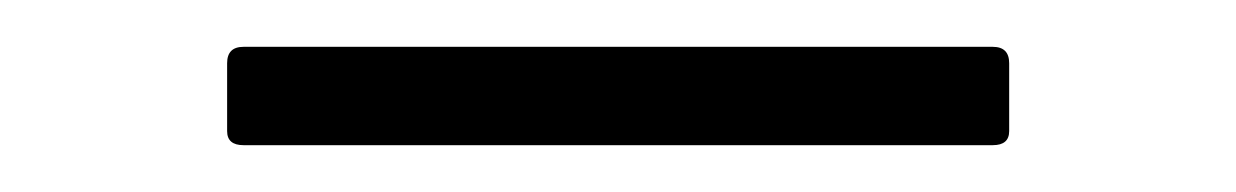

<svg xmlns="http://www.w3.org/2000/svg" viewBox="-20 -307 528 82"><path d="M84 -245Q77 -245 77 -251V-280Q77 -287 84 -287H404Q411 -287 411 -280V-251Q411 -245 404 -245Z"/></svg>

Font: Sofia Sans Light
Style: Regular
Weight: 300
Designer: Botio Nikoltchev, Ani Petrova
Foundry: lettersoup
Version: Version 4.100; ttfautohint (v1.8.3)